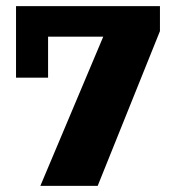

<svg xmlns="http://www.w3.org/2000/svg" viewBox="-20 -603 559 623"><path d="M111 0 315 -484H136V-351H32V-583H499V-502L297 0Z"/></svg>

Font: Rokkitt SemiBold ExtraBold
Style: Regular
Weight: 800
Version: Version 3.103